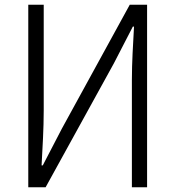

<svg xmlns="http://www.w3.org/2000/svg" viewBox="-20 -788 740 808"><path d="M99 -768V0H172L459 -521L539 -676H544C540 -601 535 -527 535 -451V0H599V-768H526L240 -246L160 -92H155C159 -167 164 -246 164 -323V-768Z"/></svg>

Font: Kawkab Mono Light
Style: Regular
Weight: 300
Monospace: yes
Designer: Abdullah Arif
Foundry: Abdullah Arif
Version: Version 1.000;PS 000.500;hotconv 1.0.88;makeotf.lib2.5.64775